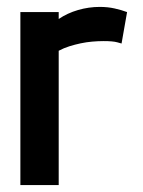

<svg xmlns="http://www.w3.org/2000/svg" viewBox="-20 -536 414 556"><path d="M332 -410 348 -501Q332 -507 312 -511.5Q292 -516 269 -516Q237 -516 206 -507Q175 -498 150 -481V-501H39V0H150V-389Q165 -397 181 -402Q197 -407 213.5 -410.5Q230 -414 247 -415.5Q264 -417 280 -417Q307 -417 319.5 -413.5Q332 -410 332 -410Z"/></svg>

Font: Advent Pro
Style: Regular
Weight: 400
Designer: VivaRado, Andreas Kalpakidis
Foundry: VivaRado, Andreas Kalpakidis
Version: Version 3.000